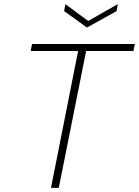

<svg xmlns="http://www.w3.org/2000/svg" viewBox="-20 -914 676 934"><path d="M136 -700H636L629 -666H399L266 0H228L360 -666H129ZM553 -894 547 -860 403 -780 292 -860 298 -894 409 -812Z"/></svg>

Font: Albert Sans ExtraLight
Style: Italic
Weight: 250
Italic angle: -11.25°
Designer: Andreas Rasmussen
Foundry: a.Foundry
Version: Version 1.025